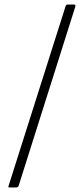

<svg xmlns="http://www.w3.org/2000/svg" viewBox="-20 -762 368 842"><path d="M22 60Q15 60 17 55L268 -736Q270 -742 276 -742H305Q313 -742 310 -732L62 52Q61 56 58 58Q55 60 51 60H22Z"/></svg>

Font: Libre Franklin Thin Thin
Style: Regular
Weight: 250
Version: Version 3.000